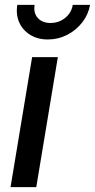

<svg xmlns="http://www.w3.org/2000/svg" viewBox="-20 -771 391 791"><path d="M23.4 0 112.3 -535.6H218.3L129.4 0ZM177.2 -608.4Q134.8 -608.4 104 -627.7Q73.2 -647 59.1 -679Q44.9 -710.9 51.3 -751H122.6Q117.2 -717.8 135.7 -697Q154.3 -676.3 188.5 -676.3Q211.4 -676.3 230.7 -685.8Q250 -695.3 263.2 -712.2Q276.4 -729 279.8 -751H351.1Q344.2 -711.4 319.1 -679Q293.9 -646.5 256.8 -627.4Q219.7 -608.4 177.2 -608.4Z"/></svg>

Font: Inter 20pt Medium
Style: Italic
Weight: 500
Italic angle: -9.3988°
Version: Version 4.001;git-66647c0bb